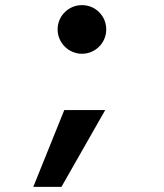

<svg xmlns="http://www.w3.org/2000/svg" viewBox="-20 -570 640 750"><path d="M110 160H220L391 -140H231ZM205 -455C205 -403 248 -360 300 -360C353 -360 395 -403 395 -455C395 -508 353 -550 300 -550C248 -550 205 -508 205 -455Z"/></svg>

Font: CommitMono
Style: Bold
Weight: 700
Monospace: yes
Designer: Eigil Nikolajsen
Foundry: Eigil Nikolajsen
Version: Version 1.143